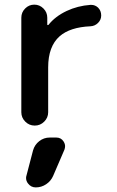

<svg xmlns="http://www.w3.org/2000/svg" viewBox="-20 -565 505 831"><path d="M134.8 246.1Q114.3 246.1 101.6 229.5Q92.8 218.8 92.8 205.1Q92.8 200.2 94.7 194.3L123 85.9Q129.9 61.5 149.9 45.9Q169.9 30.3 195.3 30.3H223.6Q244.1 30.3 254.9 46.9Q261.7 57.6 261.7 67.4Q261.7 75.2 258.8 83L210 196.3Q200.2 218.8 179.7 232.4Q159.2 246.1 134.8 246.1ZM418 -498Q418 -479.5 404.3 -465.8Q390.6 -452.1 371.1 -451.2Q283.2 -447.3 238.3 -408.2Q188.5 -364.3 188.5 -273.4V-79.1Q188.5 -55.7 171.4 -38.6Q154.3 -21.5 130.9 -21.5H129.9Q106.4 -21.5 89.4 -38.6Q72.3 -55.7 72.3 -79.1V-488.3Q72.3 -511.7 88.9 -528.3Q105.5 -544.9 128.4 -544.9Q151.4 -544.9 168 -528.3Q184.6 -511.7 184.6 -488.3V-459Q184.6 -457 186 -456.5Q187.5 -456.1 189.5 -457Q218.8 -494.1 268.6 -517.6Q316.4 -540 371.1 -543.9Q373 -543.9 375 -543.9Q391.6 -543.9 404.3 -532.2Q418 -518.6 418 -498Z"/></svg>

Font: Gen Jyuu Gothic P Medium
Style: Regular
Weight: 500
Designer: [Source Han Sans]
Ryoko NISHIZUKA  (kana & ideographs); Paul D. Hunt (Latin, Greek & Cyrillic); Wenlong ZHANG  (bopomofo
Version: Version 1.002.20150607